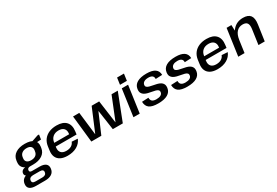

<svg xmlns="http://www.w3.org/2000/svg" viewBox="55 -1958 4846 3360"><g transform="rotate(-30 2478.0 -278.5)"><path d="M280 -160Q165 -160 106.5 -207.5Q48 -255 60 -340L64 -369Q76 -455 147.5 -502Q219 -549 334 -549Q450 -549 508 -502Q566 -455 554 -369L550 -340Q538 -255 466.5 -207.5Q395 -160 280 -160ZM139 188Q54 188 14 155Q-26 122 -17 57Q-8 -7 40 -40Q88 -73 175 -73H359Q444 -73 484 -40Q524 -7 515 57Q507 122 457 155Q407 188 323 188ZM308 116Q384 116 392 57Q396 28 379 13.5Q362 -1 324 -1H191Q113 -1 105 57Q95 117 174 116ZM133 -45Q90 -45 68.5 -64.5Q47 -84 51 -117Q56 -150 82.5 -169.5Q109 -189 154 -189H284L280 -160H221Q195 -160 179 -149Q163 -138 161 -117Q158 -95 169.5 -84Q181 -73 207 -73H267L264 -45ZM291 -243Q349 -243 384 -269Q419 -295 425 -343L429 -366Q435 -414 408 -440.5Q381 -467 323 -467Q267 -467 231 -440.5Q195 -414 188 -366L185 -343Q178 -296 206.5 -269.5Q235 -243 291 -243ZM445 -511 604 -565H634L620 -471L438 -461Z M885 9Q801 9 746 -19Q691 -47 667 -100.5Q643 -154 654 -230L665 -310Q676 -385 716.5 -438.5Q757 -492 823 -520.5Q889 -549 975 -549Q1106 -549 1167 -481.5Q1228 -414 1210 -288L1203 -236H759L768 -305H1111L1089 -278L1094 -316Q1103 -382 1068.5 -419Q1034 -456 964 -456Q893 -456 848 -418.5Q803 -381 793 -313L779 -216Q771 -150 804.5 -113.5Q838 -77 907 -77Q968 -77 1009 -101.5Q1050 -126 1066 -170L1185 -162Q1152 -80 1074 -35.5Q996 9 885 9Z M1307 -540H1433L1487 -83H1491L1683 -540H1835L1898 -83H1901L2085 -540H2211L2001 0H1799L1741 -398H1738L1567 0H1365Z M2419 -540 2343 0H2216L2292 -540ZM2454 -745 2435 -609H2296L2315 -745Z M2715 9Q2595 9 2539 -31.5Q2483 -72 2481 -159L2613 -165Q2613 -116 2640 -93.5Q2667 -71 2724 -71Q2779 -71 2811.5 -89.5Q2844 -108 2848 -142Q2852 -171 2835 -186.5Q2818 -202 2787 -210Q2756 -218 2718.5 -224.5Q2681 -231 2644 -240Q2607 -249 2577.5 -266Q2548 -283 2532.5 -313Q2517 -343 2524 -392Q2535 -469 2603.5 -509Q2672 -549 2794 -549Q2907 -549 2964 -509.5Q3021 -470 3022 -391L2888 -385Q2891 -427 2865 -448.5Q2839 -470 2786 -470Q2732 -470 2700 -451Q2668 -432 2662 -396Q2658 -367 2675.5 -351.5Q2693 -336 2724 -327.5Q2755 -319 2792 -312.5Q2829 -306 2866 -297Q2903 -288 2933 -271Q2963 -254 2978 -224Q2993 -194 2986 -145Q2975 -70 2906.5 -30.5Q2838 9 2715 9Z M3302 9Q3182 9 3126 -31.5Q3070 -72 3068 -159L3200 -165Q3200 -116 3227 -93.5Q3254 -71 3311 -71Q3366 -71 3398.5 -89.5Q3431 -108 3435 -142Q3439 -171 3422 -186.5Q3405 -202 3374 -210Q3343 -218 3305.5 -224.5Q3268 -231 3231 -240Q3194 -249 3164.5 -266Q3135 -283 3119.5 -313Q3104 -343 3111 -392Q3122 -469 3190.5 -509Q3259 -549 3381 -549Q3494 -549 3551 -509.5Q3608 -470 3609 -391L3475 -385Q3478 -427 3452 -448.5Q3426 -470 3373 -470Q3319 -470 3287 -451Q3255 -432 3249 -396Q3245 -367 3262.5 -351.5Q3280 -336 3311 -327.5Q3342 -319 3379 -312.5Q3416 -306 3453 -297Q3490 -288 3520 -271Q3550 -254 3565 -224Q3580 -194 3573 -145Q3562 -70 3493.5 -30.5Q3425 9 3302 9Z M3915 9Q3831 9 3776 -19Q3721 -47 3697 -100.5Q3673 -154 3684 -230L3695 -310Q3706 -385 3746.5 -438.5Q3787 -492 3853 -520.5Q3919 -549 4005 -549Q4136 -549 4197 -481.5Q4258 -414 4240 -288L4233 -236H3789L3798 -305H4141L4119 -278L4124 -316Q4133 -382 4098.5 -419Q4064 -456 3994 -456Q3923 -456 3878 -418.5Q3833 -381 3823 -313L3809 -216Q3801 -150 3834.5 -113.5Q3868 -77 3937 -77Q3998 -77 4039 -101.5Q4080 -126 4096 -170L4215 -162Q4182 -80 4104 -35.5Q4026 9 3915 9Z M4785 -303Q4795 -381 4770 -416Q4745 -451 4680 -451Q4605 -451 4557.5 -399Q4510 -347 4496 -247L4436 -171L4446 -239Q4469 -389 4545 -469Q4621 -549 4743 -549Q4848 -549 4890 -493Q4932 -437 4915 -319L4869 0H4742ZM4410 -540H4507L4513 -372L4461 0H4334Z"/></g></svg>

Font: Pathway Extreme 8pt Thin 12pt SemiBold
Style: Italic
Weight: 600
Italic angle: -8°
Version: Version 1.001;gftools[0.9.26]